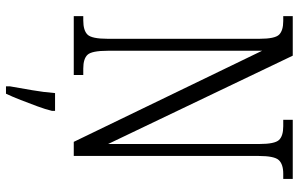

<svg xmlns="http://www.w3.org/2000/svg" viewBox="-194 -560 975 626"><g transform="rotate(90 293.0 -246.5)"><path d="M32 0V-31H46Q79 -31 92.5 -45Q106 -59 106 -111V-605Q106 -656 92.5 -669.5Q79 -683 48 -683H32V-714H161L449 -112V-605Q449 -655 436 -669Q423 -683 391 -683H370V-714H563V-683H546Q515 -683 501.5 -668.5Q488 -654 488 -603V0H442L145 -614V-111Q145 -59 158 -45Q171 -31 203 -31H224V0ZM261 208Q267 173 273.5 136Q280 99 283 61H341V71Q336 92 326 119Q316 146 305.5 173Q295 200 285 221H261Z"/></g></svg>

Font: Noto Serif Sinhala ExtraCondensed Light
Style: Regular
Weight: 300
Width: 2
Designer: Jelle Bosma - Monotype Design Team
Foundry: Monotype Imaging Inc.
Version: Version 2.007; ttfautohint (v1.8.4.7-5d5b)